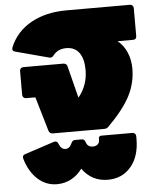

<svg xmlns="http://www.w3.org/2000/svg" viewBox="-58 -648 765 949"><g transform="rotate(-5 325.0 -174.0)"><path d="M622 -600Q630 -600 635 -595Q640 -590 640 -582V-444Q640 -426 622 -426H546Q575 -403 591 -366Q607 -329 607 -285Q607 -213 574 -149.5Q541 -86 464 -9Q459 -4 454.5 -2Q450 0 442 0H187Q172 0 167 -15L117 -185H71Q63 -185 58 -190Q53 -195 53 -203V-321Q53 -329 58 -334Q63 -339 71 -339H269Q277 -339 282.5 -334.5Q288 -330 289 -323L329 -165Q376 -222 376 -298Q376 -354 354 -384Q332 -414 290 -414Q248 -414 225 -384Q220 -377 214.5 -375Q209 -373 202 -375L37 -419Q24 -422 24 -433Q24 -436 26 -442Q58 -518 131.5 -559Q205 -600 308 -600ZM579 32Q587 32 592 37Q597 42 597 50V63Q597 150 553.5 201Q510 252 439 252Q359 252 312 186Q290 217 257.5 234.5Q225 252 187 252Q132 252 91 214.5Q50 177 31 112Q30 110 30 105Q30 94 43 90L189 42Q192 41 196 41Q206 41 211 54Q222 82 243 82Q264 82 274 58Q278 49 282.5 45.5Q287 42 294 42H327Q335 42 339 46Q343 50 346 59Q354 82 379 82Q394 82 403 74Q412 66 412 52V44Q412 39 415.5 35.5Q419 32 424 32Z"/></g></svg>

Font: LINE Seed Sans TH App Heavy
Style: Regular
Weight: 900
Designer: Dalton Maag Ltd | Thai characters by Cadson Demak Co.,Ltd.
Foundry: Dalton Maag Ltd
Version: Version 1.003